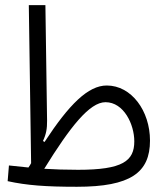

<svg xmlns="http://www.w3.org/2000/svg" viewBox="-20 -713 626 735"><path d="M274.4 2C480 2 554.2 -52.2 554.2 -174.8C554.2 -288.6 483.4 -385.7 388.7 -385.7C317.4 -385.7 244.6 -313.5 150.4 -169.4L144.5 -173.3C156.7 -199.2 160.6 -220.7 160.2 -251L153.8 -693.4H90.3L99.1 -88.4C96.2 -83 92.8 -77.1 88.9 -71.8C63 -74.2 38.6 -76.7 14.2 -79.6L9.3 -19.5C82.5 -3.4 155.8 2 274.4 2ZM149.4 -66.9C248.5 -227.1 322.8 -321.8 383.8 -321.8C454.1 -321.8 494.1 -236.8 494.1 -171.9C494.1 -96.7 449.7 -63 278.8 -63C229.5 -63 187.5 -64.5 149.4 -66.9Z"/></svg>

Font: Cascadia Code Light
Style: Regular
Weight: 300
Monospace: yes
Designer: Aaron Bell
Foundry: Saja Typeworks
Version: Version 2404.023